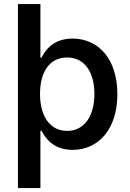

<svg xmlns="http://www.w3.org/2000/svg" viewBox="-20 -748 660 972"><path d="M347.2 10.7C479 10.7 574.2 -94.2 574.2 -271.5C574.2 -450.7 477.1 -552.7 347.7 -552.7C247.1 -552.7 209 -491.7 190.4 -456.5H184.6V-727.5H70.8V204.1H184.6V-85.9H190.4C209.5 -49.3 250 10.7 347.2 10.7ZM319.8 -85.4C231.9 -85.4 182.6 -161.1 182.6 -272.5C182.6 -383.8 230.5 -457 319.8 -457C411.6 -457 458 -377.9 458 -272.5C458 -166 410.6 -85.4 319.8 -85.4Z"/></svg>

Font: Raveo Medium
Style: Regular
Weight: 500
Designer: Jakub Foglar, Rasmus Andersson (Inter)
Foundry: Jakubfoglar.com
Version: Version 1.100;Glyphs 3.2.3 (3260)